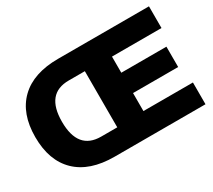

<svg xmlns="http://www.w3.org/2000/svg" viewBox="-133 -961 1342 1209"><g transform="rotate(-30 538.0 -356.0)"><path d="M1051.8 0H391.1Q211.4 0 115.7 -92.5Q20 -185.1 20 -356Q20 -526.9 115.7 -619.4Q211.4 -711.9 391.1 -711.9H1051.8V-554.2H691.9V-437H1020V-289.1H691.9V-158.2H1051.8ZM380.9 -151.9H498V-560.1H380.9Q213.9 -560.1 213.9 -356Q213.9 -151.9 380.9 -151.9Z"/></g></svg>

Font: Creato Display Black
Style: Regular
Weight: 900
Version: Version 1.000